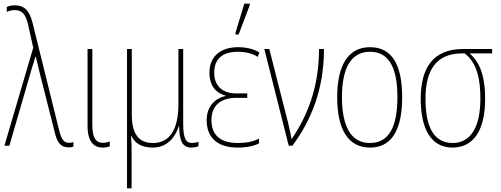

<svg xmlns="http://www.w3.org/2000/svg" viewBox="-20 -794 2729 1046"><path d="M355 9C368 9 373 7 380 5V-20C375 -18 366 -16 356 -16C331 -16 315 -30 302 -85L157 -671C139 -742 108 -765 60 -765C39 -765 25 -760 17 -756V-729C28 -735 44 -739 59 -739C97 -739 119 -721 133 -660L161 -534L4 0H31L155 -427C162 -447 167 -465 172 -484H175C181 -462 180 -464 196 -398L276 -82C291 -15 311 9 355 9Z M539 10C557 10 569 7 578 3V-24C567 -18 553 -16 540 -16C499 -16 483 -49 483 -115V-527H457V-108C457 -20 493 10 539 10Z M672 232H697V31C697 6 697 -19 694 -53H696C716 -11 755 10 812 10C898 10 939 -57 954 -107H956C957 -26 974 10 1023 10C1040 10 1053 6 1061 3V-22C1050 -17 1036 -15 1026 -15C992 -15 978 -40 978 -124V-527H952V-228C952 -85 903 -15 813 -15C732 -15 698 -69 698 -172V-527H672Z M1263 -606H1280L1341 -767V-774H1311L1263 -616ZM1275 10C1325 10 1365 1 1391 -13V-39C1361 -23 1325 -15 1274 -15C1179 -15 1132 -60 1132 -140C1132 -222 1186 -261 1267 -261H1327V-285H1267C1188 -285 1147 -330 1147 -398C1147 -467 1185 -512 1277 -512C1320 -512 1359 -501 1384 -484L1393 -508C1365 -526 1324 -537 1276 -537C1192 -537 1121 -495 1121 -398C1121 -341 1143 -292 1209 -273V-271C1146 -257 1106 -210 1106 -139C1106 -51 1157 10 1275 10Z M1553 0H1573C1676 -139 1745 -308 1745 -527H1718C1718 -318 1654 -162 1570 -38H1568C1563 -69 1552 -112 1549 -127L1447 -527H1420Z M2171 -264C2171 -428 2123 -537 1996 -537C1878 -537 1817 -440 1817 -265C1817 -88 1877 10 1996 10C2114 10 2171 -87 2171 -264ZM1843 -265C1843 -423 1892 -512 1996 -512C2106 -512 2145 -413 2145 -265C2145 -102 2099 -15 1995 -15C1891 -15 1843 -107 1843 -265Z M2445 10C2557 10 2623 -80 2623 -256C2623 -354 2605 -448 2538 -503H2661V-527H2503C2341 -527 2272 -426 2272 -256C2272 -91 2329 10 2445 10ZM2446 -15C2342 -15 2298 -105 2298 -256C2298 -411 2356 -503 2497 -503H2512C2583 -447 2597 -354 2597 -256C2597 -101 2544 -15 2446 -15Z"/></svg>

Font: Noto Sans Condensed Thin
Style: Regular
Weight: 100
Width: 3
Designer: Monotype Design Team
Foundry: Monotype Imaging Inc.
Version: Version 2.013